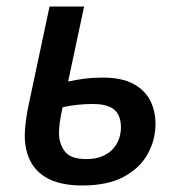

<svg xmlns="http://www.w3.org/2000/svg" viewBox="-20 -559 552 589"><path d="M232 10Q173 10 134 -8Q95 -26 75.5 -60.5Q56 -95 56 -144Q56 -164 59.5 -189Q63 -214 68 -238L132 -539H238L189 -309Q212 -314 238.5 -317.5Q265 -321 295 -321Q352 -321 387.5 -302.5Q423 -284 440 -252Q457 -220 457 -179Q457 -130 433 -86.5Q409 -43 359.5 -16.5Q310 10 232 10ZM244 -71Q272 -71 292 -79Q312 -87 325 -100.5Q338 -114 344.5 -131.5Q351 -149 351 -169Q351 -191 343 -207Q335 -223 316 -231.5Q297 -240 265 -240Q241 -240 217.5 -237.5Q194 -235 172 -230Q166 -202 163.5 -184Q161 -166 161 -151Q161 -118 179 -94.5Q197 -71 244 -71Z"/></svg>

Font: Noto Sans Display Medium
Style: Italic
Weight: 500
Italic angle: -12°
Designer: Monotype Design Team
Foundry: Monotype Imaging Inc.
Version: Version 2.003